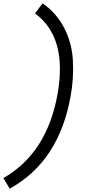

<svg xmlns="http://www.w3.org/2000/svg" viewBox="-58 -938 578 1146"><path d="M0 188 -38 125Q223 -24 286 -379Q345 -716 151 -858L196 -918Q277 -863 324 -773.5Q371 -684 377 -578Q383 -472 364 -367Q295 26 0 188Z"/></svg>

Font: Iosevka SS08
Style: Italic
Weight: 400
Italic angle: -10°
Monospace: yes
Designer: Belleve Invis
Foundry: Belleve Invis
Version: 2.1.0; ttfautohint (v1.8.2)